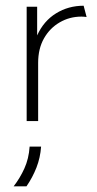

<svg xmlns="http://www.w3.org/2000/svg" viewBox="-20 -425 342 674"><path d="M73.6 0V-401.4H110.4V-300.7Q133.3 -351.4 176.7 -378.1Q220.1 -404.9 273.6 -404.9L284 -365.3Q279.2 -366 275 -366.3Q270.8 -366.7 266 -366.7Q224.3 -366.7 189.6 -346.5Q154.9 -326.4 134.4 -290.3Q113.9 -254.2 113.9 -204.2V0ZM27.8 229.2Q50 200.7 65.6 166.3Q81.2 131.9 84 89.6H124.3Q121.5 128.5 108 163.2Q94.4 197.9 72.9 229.2Z"/></svg>

Font: Afacad Flux ExtraLight
Style: Regular
Weight: 250
Designer: Kristian Moeller
Foundry: Dicotype
Version: Version 1.100